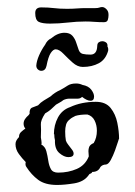

<svg xmlns="http://www.w3.org/2000/svg" viewBox="-20 -524 382 545"><path d="M142 1Q108 1 88.5 -13.5Q69 -28 55 -50Q51 -55 53 -64Q43 -74 33.5 -87Q24 -100 24 -115Q24 -121 27 -126Q30 -131 34 -135V-136Q34 -144 40 -149.5Q46 -155 52 -159Q47 -165 47 -173Q47 -180 51 -186Q55 -192 61 -197L64 -201Q63 -215 71 -218.5Q79 -222 88 -225Q95 -233 104 -238.5Q113 -244 123 -250Q136 -262 152 -269Q163 -275 172 -281Q181 -287 196 -287Q201 -287 205.5 -286Q210 -285 214 -283Q231 -280 239 -269.5Q247 -259 247 -250Q247 -238 237 -238Q227 -238 213 -249Q208 -244 201 -244H177Q173 -244 168.5 -243Q164 -242 160 -240Q155 -236 149.5 -233Q144 -230 139 -227Q132 -220 124.5 -213.5Q117 -207 108 -202Q95 -182 96 -170.5Q97 -159 96 -134Q96 -133 97.5 -124.5Q99 -116 97 -114Q108 -108 111.5 -95Q115 -82 117 -68Q119 -54 124.5 -44Q130 -34 145 -34Q174 -34 198 -44.5Q222 -55 232 -80Q232 -84 231.5 -87.5Q231 -91 231 -95Q231 -101 233 -106.5Q235 -112 242 -116L246 -118Q255 -133 255 -153Q255 -169 248.5 -182Q242 -195 228 -199Q207 -199 194 -195Q190 -193 185.5 -190.5Q181 -188 178 -185Q170 -179 167.5 -170Q165 -161 165 -151Q165 -144 165.5 -137Q166 -130 167 -125Q169 -119 173.5 -113.5Q178 -108 183 -101Q189 -94 189 -88Q189 -78 174 -78Q162 -78 148.5 -89.5Q135 -101 136 -126Q135 -130 134.5 -134Q134 -138 134 -143H133Q133 -169 144.5 -190.5Q156 -212 179 -220Q211 -235 252 -235Q280 -235 294 -217.5Q308 -200 313 -175.5Q318 -151 318 -130Q318 -132 315 -122Q312 -112 306.5 -97Q301 -82 294.5 -70Q288 -58 281 -57Q271 -57 265 -50Q259 -36 242 -36L240 -33Q239 -32 237.5 -31.5Q236 -31 234 -30L231 -26Q218 -8 190.5 -3.5Q163 1 142 1ZM215 -334Q200 -334 186 -346.5Q172 -359 160 -371.5Q148 -384 138 -384Q131 -384 124 -373.5Q117 -363 112 -337Q109 -323 97 -323Q92 -323 87.5 -327Q83 -331 83 -338Q84 -351 91 -367Q98 -383 108 -397Q114 -410 125 -415Q144 -431 163 -431Q178 -431 185.5 -422.5Q193 -414 196.5 -402.5Q200 -391 203.5 -382Q207 -373 215 -371Q220 -370 225 -369.5Q230 -369 237 -369Q255 -369 256 -393Q256 -401 260.5 -404Q265 -407 270 -407Q276 -407 281 -403.5Q286 -400 285 -392Q288 -387 287 -380Q280 -355 260.5 -344.5Q241 -334 215 -334ZM122 -457Q100 -457 90 -462Q80 -467 80 -487Q80 -503 97 -503Q117 -503 133 -501Q149 -499 170 -499Q186 -499 198.5 -500Q211 -501 224 -501H251Q258 -501 262 -502.5Q266 -504 270 -504Q276 -504 282 -498Q288 -492 288 -483V-480Q288 -474 286 -467.5Q284 -461 275 -461Q261 -461 248 -462Q235 -463 223 -463Q198 -463 172.5 -460Q147 -457 122 -457Z"/></svg>

Font: Are You Serious
Style: Regular
Weight: 400
Designer: Robert E. Leuschke
Foundry: Robert E. Leuschke
Version: Version 1.100